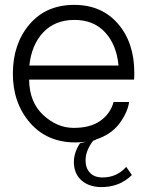

<svg xmlns="http://www.w3.org/2000/svg" viewBox="-20 -573 589 779"><path d="M524.9 -277.8Q524.9 -259.8 523.9 -250H98.1Q99.1 -159.2 154.5 -107.2Q210 -55.2 275.9 -54.2Q344.7 -53.2 386.5 -82.5Q428.2 -111.8 440.9 -159.2H503.9Q498 -117.2 464.6 -72Q431.2 -26.9 368.2 -6.8L369.1 -5.9Q366.2 -4.9 357.9 -2Q327.1 38.1 327.1 78.1Q327.1 108.9 345 127.9Q362.8 147 396 147Q454.1 147 492.2 104L515.1 137.2Q463.4 188 386.2 186Q337.4 184.1 308.6 157Q279.8 129.9 279.8 84Q279.8 45.9 304.2 8.8Q303.2 8.8 305.2 8.3Q307.1 7.8 316.2 5.4Q325.2 2.9 329.1 2Q308.1 4.9 283.2 4.9Q169.4 3.9 100.8 -75.9Q32.2 -155.8 32.2 -273.9Q32.2 -395 99.6 -474.1Q167 -553.2 280.8 -553.2Q392.6 -553.2 458.7 -476.6Q524.9 -399.9 524.9 -277.8ZM99.1 -307.1H460.9Q453.1 -391.1 406.5 -441.7Q359.9 -492.2 282.2 -492.2Q203.1 -492.2 155.5 -441.7Q107.9 -391.1 99.1 -307.1Z"/></svg>

Font: Oakes Grotesk
Style: Light
Weight: 300
Designer: Samuel Oakes
Foundry: Samuel Oakes
Version: Version 1.0 | wf-rip DC20170320